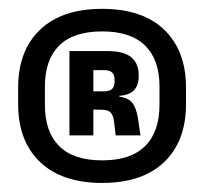

<svg xmlns="http://www.w3.org/2000/svg" viewBox="-20 -669 462 434"><path d="M211 -255.5Q120 -255.5 70.5 -302.8Q21 -350 21 -434V-470.5Q21 -554.5 70.5 -601.8Q120 -649 211 -649Q302 -649 351.2 -601.8Q400.5 -554.5 400.5 -470.5V-434Q400.5 -350 351.2 -302.8Q302 -255.5 211 -255.5ZM211 -306.5Q275.5 -306.5 308 -338.8Q340.5 -371 340.5 -432V-473.5Q340.5 -534 308 -566Q275.5 -598 211 -598Q146 -598 113.8 -566Q81.5 -534 81.5 -473.5V-432Q81.5 -371 113.8 -338.8Q146 -306.5 211 -306.5ZM297.5 -363H241.5L238 -392.5Q236 -409 229.8 -415Q223.5 -421 209 -421L174 -421.5V-462.5H215Q228 -462.5 233.5 -468.2Q239 -474 239 -485V-488.5Q239 -499.5 233.5 -505Q228 -510.5 215.5 -510.5H174V-553.5H223.5Q260 -553.5 276.8 -539.5Q293.5 -525.5 293.5 -499V-496Q293.5 -476.5 283 -465.2Q272.5 -454 250 -452.5V-445L242 -451.5Q268 -449.5 278 -437.8Q288 -426 292 -401ZM191 -363H137V-553.5H191V-448V-431Z"/></svg>

Font: Anek Malayalam Medium
Style: Bold
Weight: 700
Version: Version 1.003